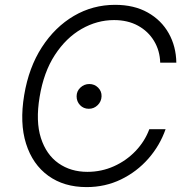

<svg xmlns="http://www.w3.org/2000/svg" viewBox="-20 -757 771 787"><path d="M702.8 -500H636.7Q635.3 -549.7 611.3 -589.3Q587.4 -628.9 545.5 -651.8Q503.6 -674.7 447.4 -674.7Q377.8 -674.7 314.3 -638.3Q250.7 -601.9 204.9 -531.6Q159.1 -461.3 142.4 -359.7Q125.7 -259.6 147.7 -191.2Q169.7 -122.9 220 -87.7Q270.2 -52.6 338.1 -52.6Q396 -52.6 446.9 -75.5Q497.9 -98.4 535.7 -138Q573.5 -177.6 592 -227.3H658.7Q635.3 -160.5 588.1 -106.7Q540.8 -52.9 476 -21.5Q411.2 9.9 334.9 9.9Q242.2 9.9 177.9 -36.6Q113.6 -83.1 86.8 -168Q60 -252.8 79.2 -367.5Q98 -480.5 151.6 -563.4Q205.3 -646.3 282.8 -691.8Q360.4 -737.2 451.7 -737.2Q529.5 -737.2 585.4 -705.8Q641.3 -674.4 671.5 -620.7Q701.7 -567.1 702.8 -500ZM344.1 -311.1Q322.4 -311.1 308.2 -326Q294 -340.9 294 -362.2Q294 -383.5 309.7 -398.1Q325.3 -412.6 346.2 -412.6Q367.2 -412.6 382.1 -397.9Q397 -383.2 396.3 -362.2Q395.6 -340.9 380.3 -326Q365.1 -311.1 344.1 -311.1Z"/></svg>

Font: Inter UI Light
Style: Italic
Weight: 300
Italic angle: 9.39999°
Designer: Rasmus Andersson
Foundry: rsms
Version: 3.2;8d6f07862